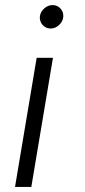

<svg xmlns="http://www.w3.org/2000/svg" viewBox="-20 -532 332 754"><path d="M188 -305 103 202H39L124 -305ZM186 -512Q200 -512 210 -505Q220 -498 225 -487Q230 -476 228 -462Q225 -445 210.5 -432.5Q196 -420 179 -420Q166 -420 155.5 -427Q145 -434 140 -445.5Q135 -457 137 -470Q140 -487 154.5 -499.5Q169 -512 186 -512Z"/></svg>

Font: Figtree Light Light
Style: Italic
Weight: 300
Italic angle: -9.5°
Version: Version 2.000